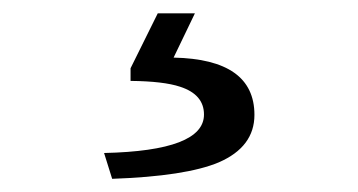

<svg xmlns="http://www.w3.org/2000/svg" viewBox="-20 -151 540 290"><path d="M218.3 -130.9H274.4L242.2 -64Q364.3 -61.5 364.3 22.5Q364.3 70.8 310.5 94.2Q260.7 115.2 149.4 119.1L137.2 80.1Q288.1 76.7 288.1 22Q288.1 -8.3 252 -20Q227.1 -28.3 177.2 -28.8V-47.9Z"/></svg>

Font: BIZ UDPMincho
Style: Regular
Weight: 400
Designer: TypeBank Co., Ltd.
Foundry: Morisawa Inc.
Version: Version 1.06